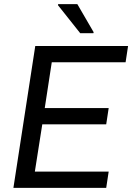

<svg xmlns="http://www.w3.org/2000/svg" viewBox="-20 -911 644 931"><path d="M45 0 151 -688H601L589 -609H231L197 -387H507L495 -308H185L149 -79H507L495 0ZM369 -750 261 -886 262 -891H355L434 -755L433 -750Z"/></svg>

Font: Azeri Sans
Style: Italic
Weight: 400
Designer: Hector Gatti & Omnibus-Type (original fonts) / Cristiano Sobral (main changes and remastering)
Foundry: Omnibus-Type
Version: Version 0.07;August 21, 2020;FontCreator 13.0.0.2681 64-bit;